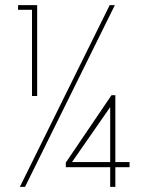

<svg xmlns="http://www.w3.org/2000/svg" viewBox="-20 -724 552 744"><path d="M57 0 405 -704H425L77 0ZM427 -96H482V-76H427V0H407V-76H235V-94L412 -355H427ZM259 -96H407V-309ZM104 -352V-686H50V-704H124V-352Z"/></svg>

Font: SVN-Poppins Thin
Style: Regular
Weight: 100
Designer: Ninad Kale (Devanagari), Jonny Pinhorn (Latin)
Foundry: Indian Type Foundry
Version: Version 3.002 2017